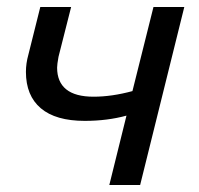

<svg xmlns="http://www.w3.org/2000/svg" viewBox="-20 -528 569 548"><path d="M292 0 341 -198Q286 -183 222 -183Q139 -183 96.5 -219Q54 -255 54 -323Q54 -347 61 -372L95 -508H183L147 -366Q143 -344 143 -335Q143 -294 169 -273Q195 -252 247 -252Q299 -252 358 -268L418 -508H506L380 0Z"/></svg>

Font: CST
Style: Italic
Weight: 400
Italic angle: -14°
Version: Version 1.00